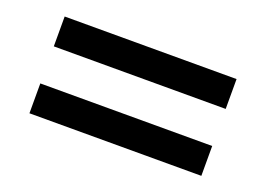

<svg xmlns="http://www.w3.org/2000/svg" viewBox="-57 -608 761 550"><g transform="rotate(20 324.0 -332.5)"><path d="M62 -389V-480H586V-389ZM62 -185V-276H586V-185Z"/></g></svg>

Font: Geologica Roman Medium
Style: Regular
Weight: 500
Designer: Sindre Bremnes, Frode Helland
Foundry: Monokrom Skriftforlag AS
Version: Version 1.010;gftools[0.9.28]